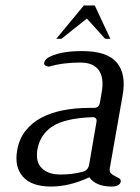

<svg xmlns="http://www.w3.org/2000/svg" viewBox="-20 -683 514 703"><path d="M384 -541H365L298 -615L205 -541H186L287 -663H327ZM422 -17Q417 0 389 0Q331 0 307 -34Q235 0 167 0Q95 0 63.5 -36.5Q32 -73 43 -133Q50 -174 73 -203.5Q96 -233 130.5 -251.5Q165 -270 210 -279Q255 -288 308 -288H324Q343 -288 346 -308L352 -343Q362 -397 342 -425.5Q322 -454 274 -454Q244 -454 215.5 -450.5Q187 -447 159 -439Q139 -441 142 -454Q145 -468 166 -477Q207 -496 281 -496Q372 -496 407.5 -454Q443 -412 429 -334L382 -67Q380 -54 386.5 -48Q393 -42 401.5 -38Q410 -34 416.5 -30Q423 -26 422 -17ZM333 -235Q337 -254 318 -254Q218 -250 172.5 -220.5Q127 -191 117 -136Q114 -119 116 -102.5Q118 -86 128 -73Q138 -60 156 -52Q174 -44 203 -44Q245 -44 282 -54Q301 -58 306 -78Z"/></svg>

Font: Jura
Style: Italic
Weight: 400
Designer: Ed Merritt
Foundry: Ten by Twenty
Version: Version 1.007